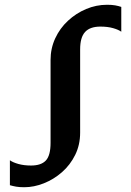

<svg xmlns="http://www.w3.org/2000/svg" viewBox="-20 -773 550 805"><path d="M81.5 12Q61 12 47.2 9.5Q33.5 7 21.5 3.5V-101Q34 -92 57.2 -85.5Q80.5 -79 110 -79Q152.5 -79 172.2 -100Q192 -121 192 -174V-521.5Q192 -570 211.5 -612.2Q231 -654.5 265 -686Q299 -717.5 341.2 -735.2Q383.5 -753 429 -753Q449 -753 463 -750.5Q477 -748 488.5 -744V-640Q477 -648.5 454.2 -655Q431.5 -661.5 401 -661.5Q357.5 -661.5 336.8 -639Q316 -616.5 316 -566V-217Q316 -165.5 295.2 -123.5Q274.5 -81.5 240 -51.2Q205.5 -21 164 -4.5Q122.5 12 81.5 12Z"/></svg>

Font: Merriweather 28pt SemiBold
Style: Regular
Weight: 600
Version: Version 2.100